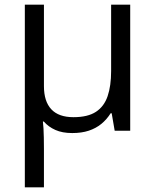

<svg xmlns="http://www.w3.org/2000/svg" viewBox="-20 -555 658 815"><path d="M532.7 -535.2V0H466.8L454.1 -74.2H449.7Q433.1 -47.9 410.2 -29.1Q387.2 -10.3 356.7 -0.2Q326.2 9.8 286.6 9.8Q244.6 9.8 215.1 -3.4Q185.5 -16.6 166 -39.1H162.1Q163.6 -27.3 164.6 -10Q165.5 7.3 166 29.1Q166.5 50.8 166.5 76.7V240.2H85.4V-535.2H166.5V-189.5Q166.5 -124.5 197.8 -91.1Q229 -57.6 292 -57.6Q352.5 -57.6 387.2 -80.3Q421.9 -103 436.8 -146.7Q451.7 -190.4 451.7 -253.4V-535.2Z"/></svg>

Font: Wonky
Style: Regular
Weight: 400
Designer: Monotype Design Team
Foundry: Monotype Imaging Inc.
Version: Version 3.000